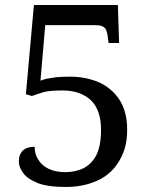

<svg xmlns="http://www.w3.org/2000/svg" viewBox="-20 -734 599 764"><path d="M244 10C195 10 156 5 129 -6C102 -17 83 -30 72 -46C61 -61 55 -76 55 -91C55 -110 60 -124 71 -135C81 -145 97 -150 118 -150C118 -131 122 -114 132 -99C141 -84 154 -72 172 -63C190 -54 212 -49 239 -49C266 -49 291 -54 313 -65C334 -76 351 -93 364 -118C376 -143 382 -176 382 -218C382 -271 368 -310 341 -336C313 -361 276 -374 230 -374C195 -374 169 -372 152 -367C135 -362 120 -357 107 -352L83 -359L115 -714H449L454 -563H412L408 -593C407 -602 404 -610 402 -616C399 -622 393 -627 386 -630C379 -633 368 -634 354 -634H160L141 -413C148 -416 156 -418 167 -421C178 -423 191 -425 206 -427C221 -428 239 -429 258 -429C301 -429 340 -421 375 -406C409 -390 436 -367 456 -336C476 -305 486 -265 486 -218C486 -191 483 -165 476 -142C469 -119 458 -98 445 -79C432 -60 415 -44 396 -31C376 -18 353 -8 328 -1C303 6 275 10 244 10Z"/></svg>

Font: NameLogos Serif
Style: Regular
Weight: 500
Version: Version 0.1